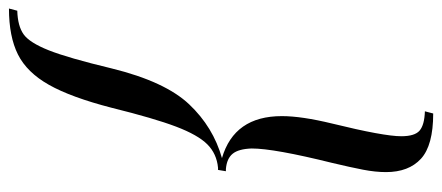

<svg xmlns="http://www.w3.org/2000/svg" viewBox="-306 -516 1010 439"><g transform="rotate(-90 199.5 -297.0)"><path d="M25 80Q25 56 30.5 27.5Q36 -1 46 -43Q79 -176 79 -227Q78 -257 67 -270.5Q56 -284 32 -286H27L30 -304H35Q67 -307 88.5 -328.5Q110 -350 129 -400Q148 -450 172 -547Q196 -640 224.5 -690.5Q253 -741 294 -761.5Q335 -782 399 -782L394 -763Q359 -762 340 -748.5Q321 -735 303.5 -691Q286 -647 262 -547Q232 -425 180 -370Q128 -315 57 -295Q153 -267 153 -158Q153 -113 136 -43Q107 75 107 115Q107 146 120 157Q133 168 164 169L159 188Q86 188 55.5 160Q25 132 25 80Z"/></g></svg>

Font: Playfair Display
Style: Italic
Weight: 400
Italic angle: -14°
Designer: Claus Eggers Sørensen
Foundry: Claus Eggers Sørensen
Version: Version 1.200; ttfautohint (v1.6)